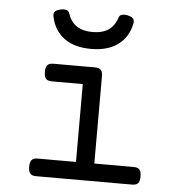

<svg xmlns="http://www.w3.org/2000/svg" viewBox="-50 -717 699 763"><g transform="rotate(5 300.0 -335.0)"><path d="M348.1 -418V-70.3H504.9Q521.5 -70.3 528.6 -62.3Q535.6 -54.2 535.6 -35.2Q535.6 -16.1 528.6 -8.1Q521.5 0 504.9 0H122.1Q105.5 0 98.4 -8.1Q91.3 -16.1 91.3 -35.2Q91.3 -54.2 98.4 -62.3Q105.5 -70.3 122.1 -70.3H274.9V-380.9H151.4Q134.8 -380.9 127.7 -388.9Q120.6 -397 120.6 -416Q120.6 -435.1 127.7 -443.1Q134.8 -451.2 151.4 -451.2H317.4Q334 -451.2 341.1 -443.6Q348.1 -436 348.1 -418ZM455.1 -645Q455.1 -641.1 454.6 -638.7Q443.4 -583.5 402.6 -553.2Q361.8 -522.9 294.9 -522.9Q228 -522.9 187.3 -553.2Q146.5 -583.5 135.3 -638.7Q134.8 -641.1 134.8 -645Q134.8 -654.3 141.1 -659.9Q147.5 -665.5 161.1 -668.5Q168.5 -669.9 174.8 -669.9Q191.4 -669.9 195.8 -658.2Q207 -623.5 231.4 -606.9Q255.9 -590.3 294.9 -590.3Q334.5 -590.3 358.9 -606.9Q383.3 -623.5 394 -658.2Q398.4 -669.9 415 -669.9Q421.4 -669.9 428.7 -668.5Q442.4 -665.5 448.7 -659.9Q455.1 -654.3 455.1 -645Z"/></g></svg>

Font: Courier Prime Code
Style: Regular
Weight: 400
Designer: Alan Dague-Greene
Foundry: Quote-Unquote Apps
Version: Version 3.0318